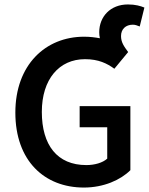

<svg xmlns="http://www.w3.org/2000/svg" viewBox="-20 -831 669 863"><path d="M357 12C446 12 522 -22 566 -66V-354H338V-259H462V-118C441 -99 405 -89 368 -89C237 -89 168 -179 168 -328C168 -475 246 -565 362 -565C423 -565 461 -546 494 -522L556 -597C537 -623 524 -641 524 -669C524 -700 545 -720 577 -720C589 -720 597 -716 608 -712L629 -797C612 -804 589 -811 555 -811C476 -811 426 -756 426 -686C426 -677 427 -668 429 -659C408 -663 384 -666 358 -666C184 -666 49 -539 49 -325C49 -108 180 12 357 12Z"/></svg>

Font: DAIFUKU Sans Semibold
Style: Regular
Weight: 600
Designer: Original font ‘Source Sans 3’ : Paul D. Hunt
Foundry: Daifuku
Version: Version 1.000